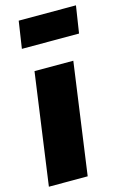

<svg xmlns="http://www.w3.org/2000/svg" viewBox="-132 -834 577 889"><g transform="rotate(-15 157.0 -389.5)"><path d="M306.2 -648.9H32.2L51.8 -778.8H326.2ZM248 -534.2 173.8 0H-12.2L62 -534.2Z"/></g></svg>

Font: Fira Sans Compressed Heavy
Style: Italic
Weight: 900
Width: 3
Italic angle: -8°
Designer: Carrois Corporate & Edenspiekermann AG
Foundry: Carrois Corporate GbR & Edenspiekermann AG
Version: Version 4.203;PS 004.203;hotconv 1.0.88;makeotf.lib2.5.64775